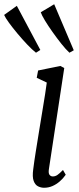

<svg xmlns="http://www.w3.org/2000/svg" viewBox="-98 -877 371 907"><path d="M110 10Q95.5 10 81.8 3.2Q68 -3.5 61 -22.5Q54 -41.5 59 -77.5Q63.5 -114 71 -160.8Q78.5 -207.5 86.5 -256.8Q94.5 -306 102 -351.5Q109.5 -397 115.2 -432.8Q121 -468.5 123 -487L75.5 -509.5L82 -544L187 -565.5L205.5 -555.5L133 -78Q130 -58.5 136 -51Q142 -43.5 151.5 -43.5Q163 -43.5 173.2 -50.5Q183.5 -57.5 199.5 -74L212.5 -51.5Q200 -33.5 184 -19.8Q168 -6 149.5 2Q131 10 110 10ZM72 -628Q54 -642 30.8 -666.5Q7.5 -691 -15.5 -718.5Q-38.5 -746 -55.8 -769.8Q-73 -793.5 -78.5 -806.5L-18.5 -849.5L92.5 -641ZM230 -628Q213 -643.5 192 -670Q171 -696.5 150.2 -725.8Q129.5 -755 114.2 -780.2Q99 -805.5 94.5 -819L158 -857L250.5 -639.5Z"/></svg>

Font: Merriweather 24pt SemiCondensed Light
Style: Italic
Weight: 300
Width: 4
Italic angle: -7.8°
Designer: Eben Sorkin
Foundry: Eben Sorkin
Version: Version 2.101